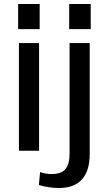

<svg xmlns="http://www.w3.org/2000/svg" viewBox="-20 -756 545 963"><path d="M176 -540V0H75V-540ZM179 -736V-610H71V-736ZM275 187Q251 187 224.5 183Q198 179 175 172L181 107Q194 112 209 114.5Q224 117 238 117Q287 117 308 92.5Q329 68 329 13V-540H430V15Q430 100 391.5 143.5Q353 187 275 187ZM435 -736V-610H327V-736Z"/></svg>

Font: Pathway Extreme SemiCondensed Medium
Style: Regular
Weight: 500
Width: 4
Version: Version 1.001;gftools[0.9.26]